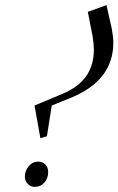

<svg xmlns="http://www.w3.org/2000/svg" viewBox="-20 -729 467 757"><path d="M78.1 -32.2Q78.1 -56.2 93.3 -74Q108.4 -91.8 130.9 -91.8Q147 -91.8 158.4 -80.8Q169.9 -69.8 169.9 -50.8Q169.9 -25.9 155 -9Q140.1 7.8 116.2 7.8Q100.1 7.8 89.1 -4.4Q78.1 -16.6 78.1 -32.2ZM116.2 -313 226.1 -358.9Q289.6 -385.7 319.8 -428.7Q350.1 -471.7 350.1 -534.2Q350.1 -552.7 345.2 -585.9L326.2 -682.1L399.9 -709L405.8 -682.1L420.9 -615.2Q426.8 -581.1 426.8 -561Q426.8 -411.1 257.8 -342.8L184.1 -313L165 -191.9L139.2 -184.1Z"/></svg>

Font: Dehuti Alt
Style: Bold-Italic
Weight: 700
Version: Version 1.2